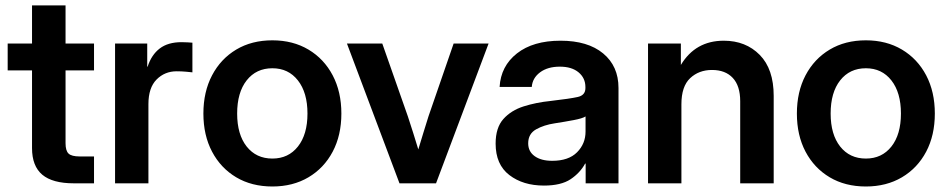

<svg xmlns="http://www.w3.org/2000/svg" viewBox="-20 -676 3498 708"><path d="M326.7 -515.6V-416.5H221.7V-147.9Q221.7 -120.1 232.9 -109.6Q244.1 -99.1 273.9 -99.1H326.7V0H252.4Q173.8 0 136 -31.7Q98.1 -63.5 98.1 -129.9V-416.5H8.3V-515.6H98.1V-656.2H221.7V-515.6Z M404.3 0V-515.6H522.9V-430.2H524.4Q538.6 -474.1 569.1 -497.3Q599.6 -520.5 649.4 -520.5Q662.1 -520.5 672.1 -519.8Q682.1 -519 689.5 -518.6V-409.2Q682.6 -410.2 666 -411.6Q649.4 -413.1 631.3 -413.1Q587.4 -413.1 557.4 -382.8Q527.3 -352.5 527.3 -292V0Z M984.4 11.7Q908.2 11.7 851.1 -22.2Q793.9 -56.2 762 -116.7Q730 -177.2 730 -257.3Q730 -337.4 762 -398.2Q793.9 -459 851.1 -493.2Q908.2 -527.3 984.4 -527.3Q1060.1 -527.3 1117.4 -493.2Q1174.8 -459 1206.8 -398.2Q1238.8 -337.4 1238.8 -257.3Q1238.8 -177.2 1206.8 -116.7Q1174.8 -56.2 1117.4 -22.2Q1060.1 11.7 984.4 11.7ZM984.4 -91.3Q1043.5 -91.3 1078.6 -135.7Q1113.8 -180.2 1113.8 -257.3Q1113.8 -334.5 1078.6 -379.4Q1043.5 -424.3 984.4 -424.3Q924.8 -424.3 889.6 -379.6Q854.5 -335 854.5 -257.3Q854.5 -180.2 889.6 -135.7Q924.8 -91.3 984.4 -91.3Z M1453.1 0 1259.3 -515.6H1389.6L1483.9 -247.1Q1494.1 -216.3 1503.7 -185.8Q1513.2 -155.3 1522.5 -125Q1531.7 -155.3 1541 -185.8Q1550.3 -216.3 1560.1 -247.1L1652.8 -515.6H1781.7L1587.9 0Z M1985.8 8.3Q1908.7 8.3 1858.2 -30.5Q1807.6 -69.3 1807.6 -146.5Q1807.6 -205.1 1836.2 -237.1Q1864.7 -269 1910.9 -283.7Q1957 -298.3 2010.3 -303.7Q2082 -312 2110.4 -318.4Q2138.7 -324.7 2138.7 -351.1V-355Q2138.7 -388.2 2113.5 -409.2Q2088.4 -430.2 2044.4 -430.2Q1999.5 -430.2 1971.4 -409.2Q1943.4 -388.2 1940.9 -355.5H1822.3Q1826.7 -432.1 1886.2 -479Q1945.8 -525.9 2046.9 -525.9Q2147.5 -525.9 2204.1 -479Q2260.7 -432.1 2260.7 -351.6V0H2139.6V-72.8H2137.7Q2119.1 -38.6 2084 -15.1Q2048.8 8.3 1985.8 8.3ZM2016.1 -83Q2076.7 -83 2107.9 -114.5Q2139.2 -146 2139.2 -190.9V-246.6Q2127.9 -239.3 2095.7 -233.2Q2063.5 -227.1 2025.4 -221.2Q1985.8 -215.3 1956.8 -199Q1927.7 -182.6 1927.7 -147.5Q1927.7 -117.2 1951.7 -100.1Q1975.6 -83 2016.1 -83Z M2492.7 -291.5V0H2369.6V-515.6H2490.7V-436.5Q2544.4 -525.9 2648.9 -525.9Q2730 -525.9 2781.5 -473.6Q2833 -421.4 2833 -322.3V0H2709.5V-302.7Q2709.5 -359.4 2682.1 -388.7Q2654.8 -418 2605.5 -418Q2557.1 -418 2524.9 -387.7Q2492.7 -357.4 2492.7 -291.5Z M3172.9 11.7Q3096.7 11.7 3039.6 -22.2Q2982.4 -56.2 2950.4 -116.7Q2918.5 -177.2 2918.5 -257.3Q2918.5 -337.4 2950.4 -398.2Q2982.4 -459 3039.6 -493.2Q3096.7 -527.3 3172.9 -527.3Q3248.5 -527.3 3305.9 -493.2Q3363.3 -459 3395.3 -398.2Q3427.2 -337.4 3427.2 -257.3Q3427.2 -177.2 3395.3 -116.7Q3363.3 -56.2 3305.9 -22.2Q3248.5 11.7 3172.9 11.7ZM3172.9 -91.3Q3231.9 -91.3 3267.1 -135.7Q3302.2 -180.2 3302.2 -257.3Q3302.2 -334.5 3267.1 -379.4Q3231.9 -424.3 3172.9 -424.3Q3113.3 -424.3 3078.1 -379.6Q3043 -335 3043 -257.3Q3043 -180.2 3078.1 -135.7Q3113.3 -91.3 3172.9 -91.3Z"/></svg>

Font: Inter Display SemiBold
Style: Regular
Weight: 600
Designer: Rasmus Andersson
Foundry: rsms
Version: Version 4.001;git-9221beed3